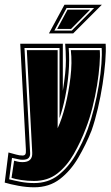

<svg xmlns="http://www.w3.org/2000/svg" viewBox="-52 -681 470 816"><path d="M225 -495H397Q399 -465 395.5 -420Q392 -375 384 -323.5Q376 -272 364 -220.5Q352 -169 337 -126Q313 -66 280.5 -10.5Q248 45 202.5 80Q157 115 93 115Q61 115 26 108.5Q-9 102 -32 95L-16 -33Q3 -28 17 -24Q31 -20 44 -20Q52 -20 55.5 -25Q59 -30 58 -46L34 -495H215V-295Q222 -339 225 -369Q228 -399 228 -424Q228 -444 227 -463Q226 -482 225 -495ZM93 97Q152 97 194.5 64.5Q237 32 268 -20.5Q299 -73 321 -132Q336 -174 348 -222.5Q360 -271 368 -319.5Q376 -368 379 -409.5Q382 -451 380 -477H240Q244 -426 239.5 -372Q235 -318 225 -268.5Q215 -219 201 -179V-477H52L76 -31Q77 -18 70 -10Q63 -2 44 -2Q35 -2 27 -4Q19 -6 -1 -10L-13 81Q6 86 34.5 91.5Q63 97 93 97ZM93 88Q64 88 38 84Q12 80 -3 75L8 2Q16 4 24 6Q32 8 44 8Q87 8 85 -32L62 -468H193V-136Q211 -174 225.5 -232Q240 -290 247.5 -352.5Q255 -415 249 -468H372Q374 -444 371 -404.5Q368 -365 360.5 -318.5Q353 -272 341 -224.5Q329 -177 313 -136Q291 -78 261.5 -26.5Q232 25 191.5 56.5Q151 88 93 88ZM222 -661H381L259 -539H156ZM179 -551H253L348 -647H231ZM191 -558 235 -640H331L250 -558Z"/></svg>

Font: Alumni Sans Collegiate One
Style: Italic
Weight: 400
Italic angle: -8°
Designer: Robert E. Leuschke
Foundry: Robert E. Leuschke
Version: Version 1.100